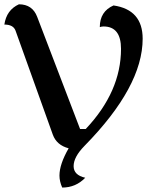

<svg xmlns="http://www.w3.org/2000/svg" viewBox="-27 -702 707 888"><path d="M217.3 -79.1 44.9 -560.1Q34.7 -588.4 -6.8 -588.4Q2.9 -655.8 60.5 -682.1Q123 -682.1 145 -624L343.3 -105.5H369.6Q532.7 -278.3 532.7 -476.1Q532.7 -579.6 451.7 -579.6Q443.4 -579.6 434.6 -576.7Q434.6 -648.9 498 -676.8Q632.8 -657.2 632.8 -522.9Q632.8 -301.3 363.8 -27.3Q313.5 23.9 313.5 66.4Q313.5 107.9 367.2 120.1Q323.7 165.5 260.7 165.5Q248 136.7 248 109.9Q248 57.6 290.5 -16.1Q234.9 -30.8 217.3 -79.1Z"/></svg>

Font: Balgruf
Style: Regular
Weight: 500
Designer: Paul James MIller
Foundry: High-Logic / Made with FontCreator
Version: Version 1.201;March 28, 2021;FontCreator 13.0.0.2683 64-bit